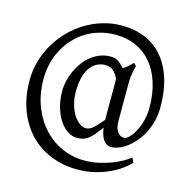

<svg xmlns="http://www.w3.org/2000/svg" viewBox="-119 -766 1044 1063"><g transform="rotate(15 403.5 -234.0)"><path d="M495.1 -356.9Q488.3 -370.6 481 -381.3Q473.6 -392.1 464.8 -399.9Q456.1 -407.7 444.8 -411.9Q433.6 -416 418.9 -416Q392.1 -416 369.9 -404.3Q347.7 -392.6 331.5 -369.6Q315.4 -346.7 306.6 -312.3Q297.9 -277.8 297.9 -231.9Q297.9 -190.4 307.9 -156.7Q317.9 -123 333.3 -99.4Q348.6 -75.7 367.2 -62.7Q385.7 -49.8 402.8 -49.8Q412.1 -49.8 420.9 -53Q429.7 -56.2 439.9 -64.2Q450.2 -72.3 463.4 -86.2Q476.6 -100.1 495.1 -122.1ZM772.9 -268.1Q772.9 -226.1 763.2 -188.5Q753.4 -150.9 737.3 -119.6Q721.2 -88.4 700 -63.5Q678.7 -38.6 655.8 -21.2Q632.8 -3.9 609.1 5.4Q585.4 14.6 564.9 14.6Q553.2 14.6 542.5 9.5Q531.7 4.4 522.9 -6.8Q514.2 -18.1 507.8 -35.9Q501.5 -53.7 498 -79.1Q478 -51.3 462.6 -33.2Q447.3 -15.1 432.6 -4.4Q418 6.3 402.8 10.5Q387.7 14.6 368.2 14.6Q343.3 14.6 317.6 -1.2Q292 -17.1 271.2 -46.9Q250.5 -76.7 237.3 -119.6Q224.1 -162.6 224.1 -216.8Q224.1 -244.6 231 -274.4Q237.8 -304.2 250.5 -332Q263.2 -359.9 281.5 -384.8Q299.8 -409.7 323.2 -428.5Q346.7 -447.3 374.5 -458Q402.3 -468.8 434.1 -468.8Q445.3 -468.8 454.6 -467Q463.9 -465.3 472.9 -460.4Q481.9 -455.6 492.2 -446.8Q502.4 -438 515.1 -423.8Q527.8 -431.6 541 -442.6Q554.2 -453.6 567.9 -468.8L583 -454.1Q578.1 -438 575.4 -424.1Q572.8 -410.2 570.3 -391.8Q567.9 -373.5 567.9 -353V-139.2Q567.9 -95.2 582.8 -74.2Q597.7 -53.2 621.1 -53.2Q633.3 -53.2 649.4 -68.6Q665.5 -84 680.2 -110.6Q694.8 -137.2 704.8 -173.1Q714.8 -209 714.8 -250Q714.8 -332 693.8 -396Q672.9 -460 635.3 -503.7Q597.7 -547.4 545.9 -570.1Q494.1 -592.8 432.1 -592.8Q382.3 -592.8 338.9 -580.1Q295.4 -567.4 259.3 -544.7Q223.1 -522 194.8 -490.5Q166.5 -459 147 -421.6Q127.4 -384.3 117.2 -342Q106.9 -299.8 106.9 -255.9Q106.9 -167.5 134.3 -96.9Q161.6 -26.4 207.8 22.9Q253.9 72.3 314.2 98.6Q374.5 125 440.9 125Q481.9 125 521.2 116.5Q560.5 107.9 594.2 95Q627.9 82 654.1 67.4Q680.2 52.7 694.8 40L708 66.9Q690.4 85.4 662.4 106Q634.3 126.5 597.4 143.6Q560.5 160.6 515.1 171.9Q469.7 183.1 417 183.1Q333 183.1 262.7 154.3Q192.4 125.5 141.6 72Q90.8 18.6 62.5 -57.4Q34.2 -133.3 34.2 -227.1Q34.2 -282.2 49.1 -335.2Q64 -388.2 91.3 -435.3Q118.7 -482.4 156.7 -522Q194.8 -561.5 241.2 -590.1Q287.6 -618.7 340.8 -634.8Q394 -650.9 451.2 -650.9Q523.9 -650.9 583.3 -626.2Q642.6 -601.6 684.8 -553.2Q727.1 -504.9 750 -433.3Q772.9 -361.8 772.9 -268.1Z"/></g></svg>

Font: Akkhara
Style: Regular
Weight: 400
Designer: J. Victor Gaultney
Version: Version 1.00 June 13, 2006, initial release